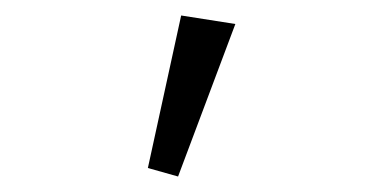

<svg xmlns="http://www.w3.org/2000/svg" viewBox="-20 -842 479 248"><path d="M210 -614 284 -811 214 -822 171 -625Z"/></svg>

Font: Cheyenne Sans Light
Style: Regular
Weight: 300
Designer: The Public Sans project authors (U.S. Web Design System), Libre Franklin designed by Pablo Impallari and Rodrigo Fuenzal
Foundry: The Cheyenne Sans Project Authors
Version: Version 2.007